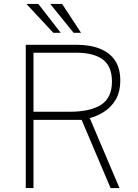

<svg xmlns="http://www.w3.org/2000/svg" viewBox="-20 -949 697 969"><path d="M110 0V-723H365Q435 -723 484.8 -703Q534.5 -683 560.8 -643.2Q587 -603.5 587 -544Q587 -483.5 563 -444.5Q539 -405.5 503.5 -383.8Q468 -362 433 -353L583 0H538L392 -344H149V0ZM149 -385H331Q435.5 -385 490.2 -420.2Q545 -455.5 545 -537Q545 -614.5 498.8 -648.8Q452.5 -683 364 -683H149ZM249 -783.5 113.5 -929H173.5L286.5 -783.5ZM351.5 -783.5 233.5 -929H293.5L389 -783.5Z"/></svg>

Font: Public Sans Thin Thin
Style: Regular
Weight: 250
Version: Version 2.001